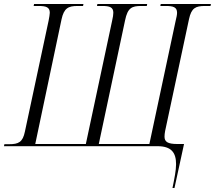

<svg xmlns="http://www.w3.org/2000/svg" viewBox="-40 -734 1079 964"><path d="M826 210H836L884 -11H850C802 -11 786 -22 786 -48C786 -56 787 -65 789 -76L909 -638C921 -694 942 -704 989 -704H1017L1019 -714H767L765 -704H793C830 -704 849 -698 849 -670C849 -660 846 -646 842 -630L710 -11H456L588 -632C601 -695 622 -704 669 -704H697L699 -714H449L447 -704H474C510 -704 529 -698 529 -670C529 -661 527 -647 523 -630L391 -11H137L269 -637C281 -693 303 -704 349 -704H377L379 -714H131L129 -704H154C191 -704 210 -698 210 -670C210 -661 207 -647 204 -630L85 -73C74 -20 53 -10 6 -10H-18L-20 0H751C821 0 844 33 844 90C844 122 836 161 826 210Z"/></svg>

Font: Noto Serif Display SemiCondensed Light
Style: Italic
Weight: 300
Width: 4
Italic angle: -12°
Designer: Monotype Design Team
Foundry: Monotype Imaging Inc.
Version: Version 2.009